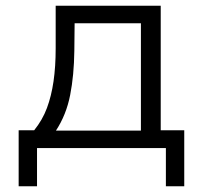

<svg xmlns="http://www.w3.org/2000/svg" viewBox="-20 -516 714 669"><path d="M45 133V-62H99Q128 -98 143.5 -139.5Q159 -181 166.5 -232.5Q174 -284 174 -348V-496H540V-62H622V133H558V0H109V133ZM175 -61H471V-435H240L239 -339Q238 -254 224.5 -185Q211 -116 175 -61Z"/></svg>

Font: Nunito Sans 6pt Light
Style: Regular
Weight: 300
Version: Version 3.101;gftools[0.9.27]